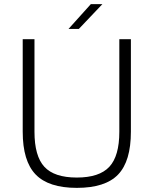

<svg xmlns="http://www.w3.org/2000/svg" viewBox="-20 -890 744 930"><path d="M90 -252V-700H147V-252Q147 -134 195 -82Q243 -30 352 -30Q461 -30 509.5 -82Q558 -134 558 -252V-700H614V-252Q614 -109 552 -44.5Q490 20 352 20Q215 20 152.5 -45Q90 -110 90 -252ZM312 -750 420 -870H476L362 -750Z"/></svg>

Font: Fivo Sans Light
Style: Regular
Weight: 300
Designer: Alexander Slobzheninov
Foundry: Alexander Slobzheninov
Version: 1.0